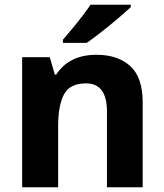

<svg xmlns="http://www.w3.org/2000/svg" viewBox="-20 -786 690 806"><path d="M385 -556Q475 -556 527 -508.5Q579 -461 579 -356V0H429V-318Q429 -436 341 -436Q273 -436 248.5 -389.5Q224 -343 224 -256V0H73V-546H189L210 -473H216Q270 -556 385 -556ZM529 -756Q514 -742 491 -722Q468 -702 441 -680Q414 -658 388.5 -638.5Q363 -619 344 -606H244V-619Q260 -638 281.5 -663.5Q303 -689 324 -716.5Q345 -744 360 -766H529Z"/></svg>

Font: Noto Sans Thai Looped
Style: Bold
Weight: 700
Designer: Sasikarn Vongin, Ben Mitchell
Foundry: The Fontpad Ltd
Version: Version 1.001; ttfautohint (v1.8.4.7-5d5b)